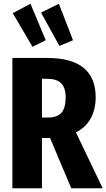

<svg xmlns="http://www.w3.org/2000/svg" viewBox="-20 -1001 566 1021"><path d="M223.1 -787.1 152.8 -752 47.9 -931.2 142.1 -981ZM368.2 -787.1 295.9 -756.8 198.2 -934.1 293 -981ZM525.9 0H358.9L246.1 -267.1H241.2H203.1V0H45.9V-692.9H231Q488.8 -692.9 488.8 -482.9Q488.8 -421.4 463.1 -372.8Q437.5 -324.2 383.8 -296.9ZM203.1 -376H234.9Q285.2 -376 307.1 -401.6Q329.1 -427.2 329.1 -482.9Q329.1 -534.2 305.4 -558.1Q281.7 -582 230 -582H203.1Z"/></svg>

Font: Fira Sans Compressed
Style: Bold
Weight: 700
Width: 1
Designer: Carrois Corporate & Edenspiekermann AG
Foundry: Carrois Corporate GbR & Edenspiekermann AG
Version: Version 4.203;PS 004.203;hotconv 1.0.88;makeotf.lib2.5.64775